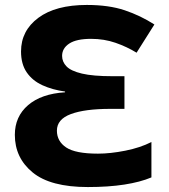

<svg xmlns="http://www.w3.org/2000/svg" viewBox="-20 -745 682 776"><path d="M331 -725Q420 -725 484 -703.5Q548 -682 604 -646L532 -532Q493 -556 447 -572Q401 -588 348 -588Q289 -588 260 -569Q231 -550 231 -519Q231 -495 249 -476.5Q267 -458 311.5 -447.5Q356 -437 435 -437H483V-305H426Q323 -305 266.5 -284Q210 -263 210 -217Q210 -174 247.5 -149Q285 -124 376 -124Q426 -124 486.5 -136Q547 -148 592 -171V-28Q547 -9 482.5 1Q418 11 335 11Q184 11 112 -48Q40 -107 40 -200Q40 -274 93.5 -320Q147 -366 243 -372V-375Q192 -382 151.5 -400.5Q111 -419 88 -452.5Q65 -486 65 -537Q65 -621 135 -673Q205 -725 331 -725Z"/></svg>

Font: Noto Sans ExtraBold
Style: Regular
Weight: 800
Designer: Monotype Design Team
Foundry: Monotype Imaging Inc.
Version: Version 2.007